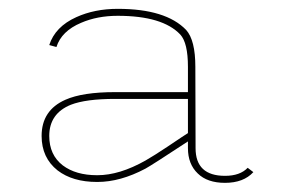

<svg xmlns="http://www.w3.org/2000/svg" viewBox="-20 -720 661 430"><path d="M400.9 -498.5H237.8Q172.4 -498.5 138.7 -485.4Q90.3 -465.8 90.3 -415.5Q90.3 -373 120.6 -349.6Q149.9 -327.6 197.3 -327.6H198.2Q247.6 -327.6 305.7 -360.4Q325.2 -371.6 354.5 -391.1Q396.5 -419.4 400.9 -421.9ZM547.4 -334.5Q525.4 -310.5 483.9 -310.5Q444.3 -310.5 422.9 -331.5Q400.9 -352.5 400.9 -388.2V-403.3Q320.8 -350.6 305.7 -342.3Q249.5 -312.5 198.2 -312.5H197.3Q142.6 -312.5 108.9 -338.4Q73.2 -366.7 73.2 -415.5Q73.2 -473.1 126.5 -496.6Q165 -513.7 237.8 -513.7H400.9V-570.3Q400.9 -624 383.8 -642.6Q344.2 -684.6 243.7 -684.6Q197.8 -684.6 161.6 -668.9Q117.7 -650.4 106.4 -614.7L90.3 -619.1Q103.5 -660.2 150.9 -681.6Q191.9 -700.2 243.7 -700.2Q351.6 -700.2 397 -652.8Q417.5 -629.9 417.5 -570.3L418 -388.2Q418 -326.2 483.9 -326.2Q517.6 -326.2 534.7 -344.2Z"/></svg>

Font: Fortheenas_01
Style: Regular
Weight: 100
Designer: Situjuh Nazara
Version: Version 1.10 September 8, 2014